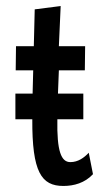

<svg xmlns="http://www.w3.org/2000/svg" viewBox="-20 -605 353 636"><path d="M190 11C225 11 261 1 288 -28L274 -99C259 -83 239 -68 213 -68C183 -68 168 -103 170 -210H256V-295H172L175 -372H261L262 -452H175L181 -585L95 -574L92 -452H33L32 -372H90L88 -295H31V-210H87C86 -35 117 11 190 11Z"/></svg>

Font: Inconsolata ExtraCondensed
Style: Bold
Weight: 700
Width: 2
Monospace: yes
Designer: Raph Levien, Cyreal, Brenton Simpson
Foundry: Raph Levien, Cyreal, Google
Version: Version 3.100